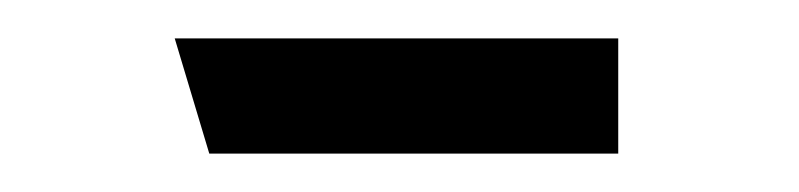

<svg xmlns="http://www.w3.org/2000/svg" viewBox="-20 -80 416 100"><path d="M71 -60H302V0H89Z"/></svg>

Font: FiraGO Light
Style: Italic
Weight: 300
Italic angle: -8°
Designer: bBox Type GmbH
Foundry: bBox Type GmbH
Version: Version 1.001